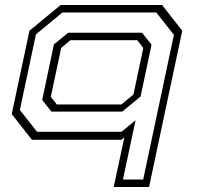

<svg xmlns="http://www.w3.org/2000/svg" viewBox="-20 -560 807 769"><path d="M577 189H435.5L478 -10L466 0H108L27 -103L98 -437L223 -540H629L710 -437ZM553.5 159 676.5 -420.5 606 -510H230L124 -422.5L59.5 -119.5L128.5 -32H466.5L523 -78.5L472.5 159ZM469.5 -113H186L149 -159.5L196 -382.5L253.5 -429H549L587 -381L543 -173.5ZM466 -141.5 514.5 -181.5 554 -368 530 -399H262L225 -368L183.5 -172L207.5 -141.5Z"/></svg>

Font: Tourney Expanded Light
Style: Italic
Weight: 300
Width: 7
Italic angle: -12°
Designer: Tyler Finck
Foundry: Etcetera Type Co
Version: Version 1.010; ttfautohint (v1.8.3)